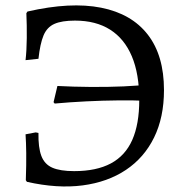

<svg xmlns="http://www.w3.org/2000/svg" viewBox="-20 -668 657 699"><path d="M78 -6 74 -12Q76 -71 75.5 -110.5Q75 -150 73 -179L110 -186L120 -184Q119 -131 130.5 -100.5Q142 -70 170.5 -57.5Q199 -45 250 -45Q331 -45 383.5 -73Q436 -101 461.5 -158.5Q487 -216 487 -304Q487 -399 460 -463Q433 -527 381 -560Q329 -593 253 -593Q205 -593 178 -581Q151 -569 138.5 -539Q126 -509 120 -454L73 -449Q77 -483 77.5 -529.5Q78 -576 76 -620L80 -626Q237 -662 348 -640Q459 -618 518 -542Q577 -466 577 -340Q577 -241 541 -167.5Q505 -94 438.5 -49.5Q372 -5 280.5 7Q189 19 78 -6ZM179 -291 175 -296 189 -355Q246 -352 309.5 -351.5Q373 -351 430 -353.5Q487 -356 523 -361L514 -301Q468 -303 411 -302.5Q354 -302 294 -299Q234 -296 179 -291Z"/></svg>

Font: Alegreya
Style: Regular
Weight: 400
Designer: Juan Pablo del Peral
Foundry: Huerta Tipografica
Version: Version 2.009